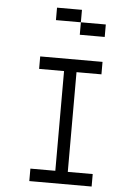

<svg xmlns="http://www.w3.org/2000/svg" viewBox="-59 -917 618 959"><g transform="rotate(5 250.0 -437.5)"><path d="M437.5 0V-62.5H312.5Q312.5 -62.5 312.5 -562.5H437.5V-625H125V-562.5H250Q250 -562.5 250 -62.5H125V0ZM437.5 -750V-812.5H312.5V-750ZM312.5 -812.5V-875H187.5V-812.5Z"/></g></svg>

Font: Unifont
Style: Regular
Weight: 500
Version: Version 15.1.04